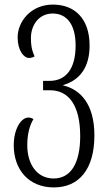

<svg xmlns="http://www.w3.org/2000/svg" viewBox="-20 -567 471 838"><path d="M215 251C324 251 392 173 392 24C392 -115 329 -177 256 -194V-196C329 -217 371 -274 371 -368C371 -488 304 -547 211 -547C114 -547 57 -472 57 -404C57 -345 85 -314 106 -314C115 -314 123 -316 131 -321C117 -352 115 -373 115 -402C115 -455 148 -508 210 -508C271 -508 310 -461 310 -368C310 -262 264 -214 196 -214H168V-173H199C279 -173 330 -108 330 27C330 149 287 212 214 212C141 212 99 149 99 67C99 17 110 -21 126 -47C120 -51 113 -54 104 -54C72 -54 40 -4 40 67C40 173 105 251 215 251Z"/></svg>

Font: Noto Serif Georgian ExtraCondensed Light
Style: Regular
Weight: 300
Width: 2
Designer: Monotype Design Team, Akaki Razmadze
Foundry: Google LLC
Version: Version 2.003